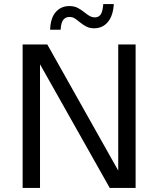

<svg xmlns="http://www.w3.org/2000/svg" viewBox="-20 -930 783 950"><path d="M92 0V-710H214L565 -86V-710H651V0H523L178 -612V0ZM445 -790Q425 -790 408.5 -798Q392 -806 375 -820Q358 -834 348 -840Q338 -846 323 -846Q305 -846 293.5 -832.5Q282 -819 280 -783H228Q230 -841 256 -870.5Q282 -900 323 -900Q347 -900 364.5 -891Q382 -882 399 -868Q415 -855 426 -849.5Q437 -844 449 -844Q468 -844 478 -858Q488 -872 491 -910H543Q540 -853 514 -821.5Q488 -790 445 -790Z"/></svg>

Font: Geist
Style: Regular
Weight: 400
Designer: Basement.studio, Andrés Briganti, Mateo Zaragoza
Foundry: Basement.studio, Vercel, Andrés Briganti, Guido Ferreyra, Mateo Zaragoza
Version: Version 1.401